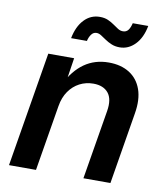

<svg xmlns="http://www.w3.org/2000/svg" viewBox="-83 -813 765 882"><g transform="rotate(10 299.5 -371.5)"><path d="M195.3 -306.2 144.5 0H18.6L107.4 -535.6H228L207.5 -402.3L191.9 -406.2Q226.6 -475.6 275.4 -509.8Q324.2 -543.9 388.7 -543.9Q445.8 -543.9 485.4 -519Q524.9 -494.1 541.5 -447.3Q558.1 -400.4 546.9 -334.5L491.7 0H365.7L419.4 -323.2Q428.7 -379.4 405.8 -407.7Q382.8 -436 335.9 -436Q301.3 -436 271.7 -420.7Q242.2 -405.3 222.2 -376.5Q202.1 -347.7 195.3 -306.2ZM424.8 -621.1Q403.3 -621.1 386.5 -628.2Q369.6 -635.3 356.2 -644.5Q342.8 -653.8 331.5 -660.9Q320.3 -668 309.6 -668Q294.9 -668 285.4 -655Q275.9 -642.1 272 -624H198.2Q209 -679.7 239 -711.4Q269 -743.2 312 -743.2Q334 -743.2 350.1 -736.1Q366.2 -729 379.2 -719.7Q392.1 -710.4 403.3 -703.4Q414.6 -696.3 426.8 -696.3Q442.4 -696.3 451.2 -707.5Q460 -718.8 465.3 -740.7H537.6Q526.9 -684.1 496.1 -652.6Q465.3 -621.1 424.8 -621.1Z"/></g></svg>

Font: Inter 20pt SemiBold
Style: Italic
Weight: 600
Italic angle: -9.3988°
Version: Version 4.001;git-66647c0bb